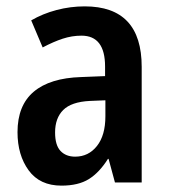

<svg xmlns="http://www.w3.org/2000/svg" viewBox="-20 -573 531 603"><path d="M246 -553Q425 -553 425 -363V0H341L321 -74H319Q292 -31 259 -10.5Q226 10 173 10Q105 10 70 -38Q35 -86 35 -158Q35 -242 86 -285Q137 -328 235 -331L310 -334V-364Q310 -461 236 -461Q206 -461 177 -451.5Q148 -442 114 -424L78 -509Q114 -530 157.5 -541.5Q201 -553 246 -553ZM262 -256Q204 -253 178.5 -227.5Q153 -202 153 -157Q153 -117 170 -99Q187 -81 216 -81Q258 -81 284.5 -114.5Q311 -148 311 -208V-258Z"/></svg>

Font: Noto Sans Gurmukhi Condensed SemiBold
Style: Regular
Weight: 600
Width: 3
Designer: Jelle Bosma - Monotype Design Team
Foundry: Monotype Imaging Inc.
Version: Version 2.004; ttfautohint (v1.8.4.7-5d5b)